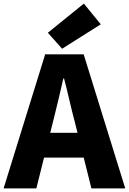

<svg xmlns="http://www.w3.org/2000/svg" viewBox="-28 -1047 716 1067"><path d="M-8 0 223 -745H437L668 0H480L387 -372Q372 -428 357.5 -491Q343 -554 328 -611H324Q311 -553 296 -490.5Q281 -428 267 -372L174 0ZM149 -171V-309H509V-171ZM317 -776 238 -865 438 -1027 532 -912Z"/></svg>

Font: Noto Sans HK Thin Black
Style: Regular
Weight: 900
Version: Version 2.004-H2;hotconv 1.0.118;makeotfexe 2.5.65603